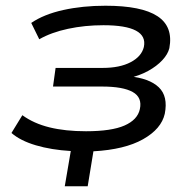

<svg xmlns="http://www.w3.org/2000/svg" viewBox="-20 -519 677 670"><path d="M206 131 227 8Q159 4 105 -12Q51 -28 20 -55L58 -117Q98 -88 153 -74.5Q208 -61 280 -61Q369 -61 414.5 -81Q460 -101 468 -138Q477 -179 443 -198Q409 -217 336 -217H165L174 -282H338Q398 -282 436 -302Q474 -322 482 -355Q490 -393 454.5 -412Q419 -431 341 -431Q276 -431 217.5 -418.5Q159 -406 117 -382L89 -439Q133 -469 200.5 -484Q268 -499 348 -499Q474 -499 529.5 -462.5Q585 -426 571 -351Q566 -330 546.5 -309Q527 -288 497 -271.5Q467 -255 428 -246L429 -253Q501 -246 534 -214.5Q567 -183 555 -122Q543 -69 479 -33Q415 3 306 9L286 131Z"/></svg>

Font: Nunito Sans 10pt Expanded
Style: Italic
Weight: 400
Width: 7
Italic angle: -9°
Designer: Vernon Adams
Foundry: Vernon Adams
Version: Version 3.101;gftools[0.9.27]